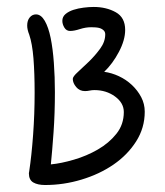

<svg xmlns="http://www.w3.org/2000/svg" viewBox="-20 -525 478 555"><path d="M64.5 -30.3Q71.3 -75.2 75.7 -135.3Q80.1 -195.3 80.1 -256.8Q80.1 -313.5 76.7 -356.4Q73.2 -399.4 64.5 -424.8Q58.6 -439.5 58.6 -451.2Q58.6 -465.8 65.9 -474.6Q73.2 -483.4 84 -483.4Q98.6 -483.4 109.4 -464.8Q120.1 -446.3 126.5 -415Q132.8 -383.8 135.7 -343.3Q138.7 -302.7 138.7 -258.8Q138.7 -197.3 134.8 -142.6Q130.9 -87.9 127 -49.8Q157.2 -52.7 193.8 -63.5Q230.5 -74.2 262.7 -92.8Q294.9 -111.3 316.4 -138.2Q337.9 -165 337.9 -201.2Q337.9 -227.5 312.5 -246.1Q287.1 -264.6 252.9 -264.6Q246.1 -264.6 239.3 -263.2Q232.4 -261.7 225.6 -261.7Q210 -261.7 200.2 -273.4Q190.4 -285.2 190.4 -296.9Q190.4 -303.7 205.1 -316.9Q219.7 -330.1 237.3 -347.2Q254.9 -364.3 269.5 -384.3Q284.2 -404.3 284.2 -425.8Q284.2 -432.6 279.8 -437Q275.4 -441.4 269.5 -443.4Q263.7 -445.3 256.8 -445.8Q250 -446.3 244.1 -446.3Q227.5 -446.3 210.9 -440.9Q194.3 -435.5 182.6 -435.5Q171.9 -435.5 166 -445.3Q160.2 -455.1 160.2 -464.8Q160.2 -476.6 169.4 -484.4Q178.7 -492.2 192.4 -496.6Q206.1 -501 221.7 -502.9Q237.3 -504.9 251 -504.9Q287.1 -504.9 314.5 -489.7Q341.8 -474.6 341.8 -438.5Q341.8 -409.2 323.7 -375Q305.7 -340.8 281.2 -317.4Q302.7 -314.5 323.7 -304.7Q344.7 -294.9 361.3 -279.3Q377.9 -263.7 388.2 -244.1Q398.4 -224.6 398.4 -202.1Q398.4 -155.3 373.5 -116.2Q348.6 -77.1 308.1 -49.3Q267.6 -21.5 215.8 -5.9Q164.1 9.8 110.4 9.8Q88.9 9.8 76.2 2.4Q63.5 -4.9 63.5 -24.4Q63.5 -26.4 64 -27.3Q64.5 -28.3 64.5 -30.3Z"/></svg>

Font: Hi Melody Cyrillic
Style: Regular
Weight: 400
Version: Version 0.90 April 10, 2018